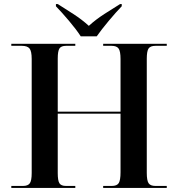

<svg xmlns="http://www.w3.org/2000/svg" viewBox="-20 -931 882 951"><path d="M36 0H353V-10H307Q283 -10 274.5 -23Q266 -36 266 -74V-368H577V-78Q577 -38 568 -24Q559 -10 534 -10H491V0H806V-10H750Q725 -10 716 -23.5Q707 -37 707 -75V-640Q707 -678 716 -691Q725 -704 750 -704H806V-714H491V-704H533Q558 -704 567.5 -690.5Q577 -677 577 -639V-378H266V-641Q266 -678 274.5 -691Q283 -704 307 -704H353V-714H36V-704H88Q116 -704 126.5 -690.5Q137 -677 137 -639V-74Q137 -36 127.5 -23Q118 -10 94 -10H36ZM380 -751H459Q483 -785 518.5 -827.5Q554 -870 583 -900V-911H575Q539 -889 496.5 -861.5Q454 -834 420 -803Q386 -834 343.5 -861.5Q301 -889 266 -911H257V-900Q286 -870 322 -827.5Q358 -785 380 -751Z"/></svg>

Font: Noto Serif Display Semi
Style: Regular
Weight: 600
Designer: Monotype Design Team
Foundry: Monotype Imaging Inc.
Version: Version 1.900